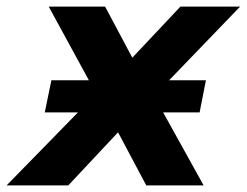

<svg xmlns="http://www.w3.org/2000/svg" viewBox="-69 -559 744 579"><path d="M86 -317H199L78 -539H248L330 -385L475 -539H655L441 -317H552L533 -220H423L545 0H372L287 -160L137 0H-49L166 -220H66Z"/></svg>

Font: Argentum Sans SemiBold
Style: Italic
Weight: 600
Italic angle: -11°
Designer: Julieta Ulanovsky (font), Cristiano Sobral (main changes and remaster)
Foundry: Julieta Ulanovsky (font), Cristiano Sobral (main changes and remaster)
Version: Version 2.007;June 15, 2022;FontCreator 14.0.0.2814 64-bit; 